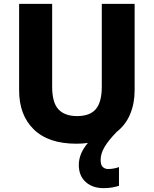

<svg xmlns="http://www.w3.org/2000/svg" viewBox="-20 -734 796 994"><path d="M501 94Q501 120 512 130.5Q523 141 540 141Q555 141 570.5 138Q586 135 596 131V228Q580 233 560.5 236.5Q541 240 516 240Q459 240 423.5 208Q388 176 388 120Q388 61 435 6Q407 10 375 10Q231 10 155 -64Q79 -138 79 -266V-714H250V-285Q250 -203 282.5 -168Q315 -133 379 -133Q446 -133 476.5 -169.5Q507 -206 507 -286V-714H677V-267Q677 -199 654 -143.5Q631 -88 584 -51Q542 -8 521.5 26.5Q501 61 501 94Z"/></svg>

Font: Noto Sans Gurmukhi UI ExtraBold
Style: Regular
Weight: 800
Designer: Jelle Bosma - Monotype Design Team
Foundry: Monotype Imaging Inc.
Version: Version 2.004; ttfautohint (v1.8.4.7-5d5b)